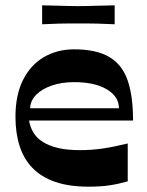

<svg xmlns="http://www.w3.org/2000/svg" viewBox="-20 -689 552 720"><path d="M312 11Q239 11 187 -7Q135 -25 102 -59Q69 -93 53.5 -141.5Q38 -190 38 -251Q38 -332 66 -388.5Q94 -445 144 -474.5Q194 -504 258 -504Q341 -504 389.5 -475.5Q438 -447 458.5 -388Q479 -329 479 -237H89Q93 -212 105.5 -191.5Q118 -171 141 -156.5Q164 -142 198 -134Q232 -126 279 -126Q324 -126 365 -132Q406 -138 459 -151V-9Q424 1 391 6Q358 11 312 11ZM426 -283Q426 -327 380.5 -354Q335 -381 258 -381Q212 -381 175 -368.5Q138 -356 116 -334Q94 -312 93 -283ZM138 -598V-669Q180 -668 202.5 -667.5Q225 -667 240 -666.5Q255 -666 273 -666Q292 -666 307 -666.5Q322 -667 345 -667.5Q368 -668 410 -669V-598Q368 -600 345 -600.5Q322 -601 307 -601Q292 -601 273 -601Q255 -601 240 -601Q225 -601 202.5 -600.5Q180 -600 138 -598Z"/></svg>

Font: Ojuju ExtraLight
Style: Bold
Weight: 700
Version: Version 1.000